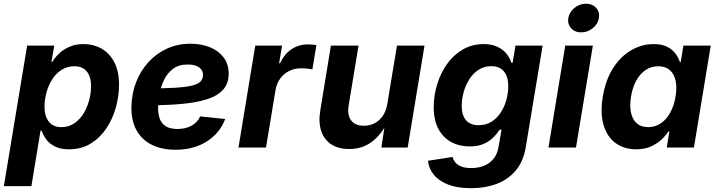

<svg xmlns="http://www.w3.org/2000/svg" viewBox="-39 -780 3792 1015"><path d="M-18.6 204.1 104.5 -539.1H248L232.9 -452.1H236.8Q251.5 -476.6 274.4 -498Q297.4 -519.5 329.1 -533.2Q360.8 -546.9 401.9 -546.9Q457 -546.9 499.5 -522Q542 -497.1 566.2 -449.2Q590.3 -401.4 590.3 -331.5Q590.3 -272.9 573.7 -212.6Q557.1 -152.3 523.9 -102.3Q490.7 -52.2 441.2 -21.5Q391.6 9.3 325.2 9.3Q280.8 9.3 251.5 -5.6Q222.2 -20.5 205.3 -43.2Q188.5 -65.9 181.2 -89.4H175.3L127 204.1ZM285.2 -107.9Q325.2 -107.9 354.7 -128.7Q384.3 -149.4 403.8 -182.1Q423.3 -214.8 432.9 -252.4Q442.4 -290 442.4 -324.2Q442.4 -373 420.4 -401.4Q398.4 -429.7 354.5 -429.7Q315.4 -429.7 285.9 -410.4Q256.3 -391.1 236.6 -359.6Q216.8 -328.1 206.5 -290.3Q196.3 -252.4 196.3 -215.8Q196.3 -166 219 -137Q241.7 -107.9 285.2 -107.9Z M888.7 11.7Q815.9 11.7 762.9 -14.9Q710 -41.5 682.1 -92.5Q654.3 -143.6 655.8 -216.3Q657.2 -285.2 680.4 -345.2Q703.6 -405.3 745.4 -451.2Q787.1 -497.1 843.8 -522.9Q900.4 -548.8 967.8 -548.8Q1025.9 -548.8 1071.5 -530Q1117.2 -511.2 1143.6 -475.8Q1169.9 -440.4 1169.9 -390.1Q1169.9 -338.4 1140.1 -305.4Q1110.4 -272.5 1052.2 -254.4Q994.1 -236.3 909.4 -229.5Q824.7 -222.7 714.8 -222.7L730 -312.5Q823.2 -312.5 882.8 -315.9Q942.4 -319.3 975.3 -327.4Q1008.3 -335.4 1021.2 -349.4Q1034.2 -363.3 1034.2 -383.8Q1034.2 -409.7 1012.7 -424.3Q991.2 -439 953.1 -439Q905.8 -439 875.5 -416Q845.2 -393.1 828.4 -357.9Q811.5 -322.8 804.4 -283.9Q797.4 -245.1 796.9 -212.9Q795.9 -180.7 804.7 -154.5Q813.5 -128.4 836.2 -113.3Q858.9 -98.1 899.4 -98.1Q942.9 -98.1 974.4 -116Q1005.9 -133.8 1019 -164.6L1151.4 -150.9Q1124.5 -77.6 1055.4 -33Q986.3 11.7 888.7 11.7Z M1221.7 0 1310.5 -539.1H1452.1L1436.5 -445.8H1441.4Q1464.4 -495.1 1502.7 -520.3Q1541 -545.4 1587.9 -545.4Q1599.6 -545.4 1612.1 -544.4Q1624.5 -543.5 1633.8 -541.5L1612.3 -412.6Q1602.5 -415.5 1584.5 -417.2Q1566.4 -418.9 1550.3 -418.9Q1518.1 -418.9 1489.7 -404.8Q1461.4 -390.6 1442.4 -364.7Q1423.3 -338.9 1417.5 -303.7L1367.2 0Z M1806.6 7.8Q1750.5 7.8 1712.6 -16.6Q1674.8 -41 1659.2 -87.2Q1643.6 -133.3 1654.3 -197.3L1710.4 -539.1H1856.4L1804.2 -223.1Q1795.9 -172.4 1817.1 -143.8Q1838.4 -115.2 1884.3 -115.2Q1915 -115.2 1940.7 -128.2Q1966.3 -141.1 1984.1 -166.7Q2002 -192.4 2008.3 -229.5L2059.6 -539.1H2205.1L2116.2 0H1977.1L1997.6 -135.7H2009.8Q1976.6 -67.4 1926 -29.8Q1875.5 7.8 1806.6 7.8Z M2451.2 214.8Q2379.4 214.8 2330.3 195.8Q2281.2 176.8 2254.4 143.8Q2227.5 110.8 2223.6 69.8L2353.5 49.8Q2357.4 65.4 2368.4 78.9Q2379.4 92.3 2399.7 100.3Q2419.9 108.4 2452.1 108.4Q2510.7 108.4 2549.1 79.6Q2587.4 50.8 2596.7 -3.9L2612.3 -94.7L2601.6 -93.8Q2586.4 -69.8 2564.9 -49.8Q2543.5 -29.8 2514.2 -17.8Q2484.9 -5.9 2444.3 -5.9Q2388.7 -5.9 2345.7 -29.5Q2302.7 -53.2 2278.3 -99.1Q2253.9 -145 2253.9 -211.9Q2253.9 -273.9 2271.7 -333.3Q2289.6 -392.6 2323.7 -440.9Q2357.9 -489.3 2407 -518.1Q2456.1 -546.9 2518.1 -546.9Q2552.2 -546.9 2577.4 -537.8Q2602.5 -528.8 2620.1 -514.2Q2637.7 -499.5 2648.7 -481.9Q2659.7 -464.4 2665 -447.3L2670.9 -448.2L2686 -539.1H2829.6L2740.7 -3.4Q2728.5 72.3 2688.2 120.6Q2647.9 168.9 2586.9 191.9Q2525.9 214.8 2451.2 214.8ZM2491.2 -118.2Q2530.3 -118.2 2559.6 -136.7Q2588.9 -155.3 2608.6 -185.8Q2628.4 -216.3 2638.2 -252.7Q2647.9 -289.1 2647.9 -325.2Q2647.9 -374 2625.2 -402.1Q2602.5 -430.2 2558.6 -430.2Q2520.5 -430.2 2491.2 -411.1Q2461.9 -392.1 2442.1 -361.1Q2422.4 -330.1 2412.1 -293Q2401.9 -255.9 2401.9 -219.7Q2401.9 -171.4 2424.3 -144.8Q2446.8 -118.2 2491.2 -118.2Z M2860.4 0 2949.2 -539.1H3095.2L3005.9 0ZM3033.7 -608.9Q3000 -608.9 2980.2 -630.9Q2960.4 -652.8 2965.3 -684.6Q2970.7 -716.3 2998 -738.3Q3025.4 -760.3 3058.6 -760.3Q3092.8 -760.3 3112.5 -738.3Q3132.3 -716.3 3127 -684.6Q3122.1 -652.8 3094.7 -630.9Q3067.4 -608.9 3033.7 -608.9Z M3324.2 9.3Q3260.7 9.3 3215.6 -23.4Q3170.4 -56.2 3151.9 -118.4Q3133.3 -180.7 3147.5 -269Q3163.1 -359.4 3202.9 -421.1Q3242.7 -482.9 3298.6 -514.9Q3354.5 -546.9 3416 -546.9Q3459.5 -546.9 3487.3 -533Q3515.1 -519 3531.5 -497.1Q3547.9 -475.1 3555.2 -452.1H3559.6L3573.7 -539.1H3718.3L3629.4 0H3485.8L3499.5 -85H3494.1Q3479 -61 3455.1 -39.6Q3431.2 -18.1 3398.9 -4.4Q3366.7 9.3 3324.2 9.3ZM3387.2 -107.9Q3424.8 -107.9 3454.6 -128.2Q3484.4 -148.4 3504.4 -184.8Q3524.4 -221.2 3532.2 -269.5Q3540.5 -318.4 3532.5 -354.2Q3524.4 -390.1 3501.2 -409.9Q3478 -429.7 3440.4 -429.7Q3402.8 -429.7 3373.3 -409.4Q3343.8 -389.2 3324.2 -353.3Q3304.7 -317.4 3296.9 -269.5Q3289.1 -221.7 3296.6 -185.1Q3304.2 -148.4 3327.1 -128.2Q3350.1 -107.9 3387.2 -107.9Z"/></svg>

Font: Inter 18pt
Style: Bold Italic
Weight: 700
Italic angle: -9.3988°
Designer: Rasmus Andersson
Foundry: rsms
Version: Version 4.001;git-66647c0bb